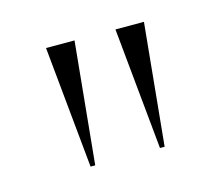

<svg xmlns="http://www.w3.org/2000/svg" viewBox="-50 -769 415 358"><g transform="rotate(-15 158.0 -590.5)"><path d="M86 -473 63 -708H118L95 -473ZM220 -473 197 -708H252L229 -473Z"/></g></svg>

Font: Kalnia Expanded ExtraLight
Style: Regular
Weight: 250
Width: 7
Designer: Frida Medrano
Foundry: Frida Medrano
Version: Version 1.105